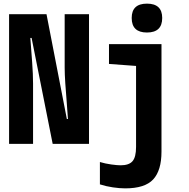

<svg xmlns="http://www.w3.org/2000/svg" viewBox="-20 -792 1040 1057"><path d="M30 0H162V-332Q162 -382 157 -449Q152 -516 147 -583H154L270 0H470V-714H336V-420Q336 -385 339.5 -332.5Q343 -280 347.5 -227Q352 -174 354 -137H348L236 -714H30ZM789 -613Q873 -613 873 -693Q873 -772 789 -772Q705 -772 705 -693Q705 -613 789 -613ZM669 245Q778 245 823.5 195.5Q869 146 869 43V-549H580V-440L729 -429V17Q729 73 709.5 95.5Q690 118 644 118Q626 118 593 113.5Q560 109 530 100V223Q564 234 601.5 239.5Q639 245 669 245Z"/></svg>

Font: Noto Sans Mono Condensed Extra
Style: Regular
Weight: 800
Width: 3
Designer: Monotype Design Team
Foundry: Monotype Imaging Inc.
Version: Version 1.900